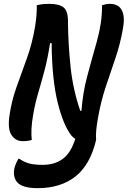

<svg xmlns="http://www.w3.org/2000/svg" viewBox="-20 -727 663 997"><path d="M145 0Q123 6 97 6Q62 6 40.5 -24.5Q19 -55 29 -126Q40 -203 66 -275.5Q92 -348 119.5 -424Q147 -500 162 -588Q172 -649 171 -700Q194 -705 208 -706Q222 -707 238 -707Q286 -707 310 -688.5Q334 -670 333 -611Q334 -498 346.5 -379.5Q359 -261 397 -151L403 -152Q410 -245 432.5 -329.5Q455 -414 483 -512Q497 -563 503.5 -607.5Q510 -652 510 -700Q533 -707 550 -707Q596 -707 613 -673Q630 -639 618 -576Q604 -497 579 -424Q554 -351 529 -276Q504 -201 489 -116Q483 -83 480 -54Q477 -25 479 0Q448 130 371 190Q294 250 176 250Q96 250 70 220Q57 206 53.5 185Q50 164 56 142Q60 128 65.5 117Q71 106 75 98H81Q108 116 134.5 122.5Q161 129 202 129Q264 129 306 98Q348 67 371 -6Q360 -12 351 -23Q309 -76 279.5 -194.5Q250 -313 248 -503H240Q228 -425 211.5 -362.5Q195 -300 178.5 -244.5Q162 -189 152 -130Q145 -90 143.5 -58.5Q142 -27 145 0Z"/></svg>

Font: Recursive Mn Csl St SmB
Style: Italic
Weight: 600
Italic angle: -15°
Monospace: yes
Version: Version 1.079;hotconv 1.0.112;makeotfexe 2.5.65598; ttfautoh